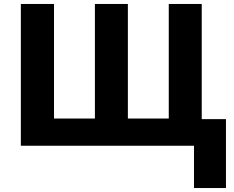

<svg xmlns="http://www.w3.org/2000/svg" viewBox="-20 -734 1177 967"><path d="M1118 -134V213H957V0H85V-714H252V-137H458V-714H624V-137H830V-714H996V-134Z"/></svg>

Font: Noto Sans UI Extra
Style: Regular
Weight: 800
Designer: Monotype Design Team
Foundry: Monotype Imaging Inc.
Version: Version 1.901